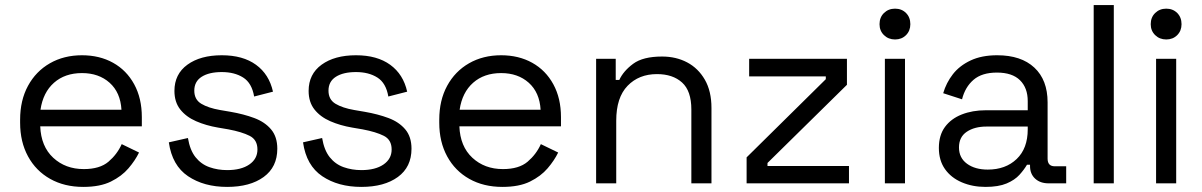

<svg xmlns="http://www.w3.org/2000/svg" viewBox="-20 -720 4722 754"><path d="M307 14Q233 14 177 -17.5Q121 -49 90 -106Q59 -163 59 -238V-250Q59 -326 90 -383Q121 -440 176 -471.5Q231 -503 302 -503Q371 -503 424 -473.5Q477 -444 507 -389Q537 -334 537 -260V-224H138Q141 -145 189 -100.5Q237 -56 309 -56Q372 -56 406 -85Q440 -114 458 -154L526 -121Q511 -90 484.5 -59Q458 -28 415.5 -7Q373 14 307 14ZM139 -289H457Q453 -357 410.5 -395Q368 -433 302 -433Q235 -433 192 -395Q149 -357 139 -289Z M872 14Q781 14 718.5 -28Q656 -70 643 -161L718 -178Q726 -130 748 -102.5Q770 -75 802.5 -63.5Q835 -52 872 -52Q927 -52 959 -74Q991 -96 991 -133Q991 -171 960.5 -186.5Q930 -202 877 -212L836 -219Q789 -227 750 -244Q711 -261 688 -290Q665 -319 665 -363Q665 -429 716 -466Q767 -503 851 -503Q934 -503 985.5 -465.5Q1037 -428 1052 -360L978 -341Q969 -394 935 -415.5Q901 -437 851 -437Q801 -437 772 -418.5Q743 -400 743 -364Q743 -329 770.5 -312.5Q798 -296 844 -288L885 -281Q937 -272 978.5 -256.5Q1020 -241 1044.5 -212Q1069 -183 1069 -136Q1069 -64 1015.5 -25Q962 14 872 14Z M1399 14Q1308 14 1245.5 -28Q1183 -70 1170 -161L1245 -178Q1253 -130 1275 -102.5Q1297 -75 1329.5 -63.5Q1362 -52 1399 -52Q1454 -52 1486 -74Q1518 -96 1518 -133Q1518 -171 1487.5 -186.5Q1457 -202 1404 -212L1363 -219Q1316 -227 1277 -244Q1238 -261 1215 -290Q1192 -319 1192 -363Q1192 -429 1243 -466Q1294 -503 1378 -503Q1461 -503 1512.5 -465.5Q1564 -428 1579 -360L1505 -341Q1496 -394 1462 -415.5Q1428 -437 1378 -437Q1328 -437 1299 -418.5Q1270 -400 1270 -364Q1270 -329 1297.5 -312.5Q1325 -296 1371 -288L1412 -281Q1464 -272 1505.5 -256.5Q1547 -241 1571.5 -212Q1596 -183 1596 -136Q1596 -64 1542.5 -25Q1489 14 1399 14Z M1953 14Q1879 14 1823 -17.5Q1767 -49 1736 -106Q1705 -163 1705 -238V-250Q1705 -326 1736 -383Q1767 -440 1822 -471.5Q1877 -503 1948 -503Q2017 -503 2070 -473.5Q2123 -444 2153 -389Q2183 -334 2183 -260V-224H1784Q1787 -145 1835 -100.5Q1883 -56 1955 -56Q2018 -56 2052 -85Q2086 -114 2104 -154L2172 -121Q2157 -90 2130.5 -59Q2104 -28 2061.5 -7Q2019 14 1953 14ZM1785 -289H2103Q2099 -357 2056.5 -395Q2014 -433 1948 -433Q1881 -433 1838 -395Q1795 -357 1785 -289Z M2321 0V-489H2398V-406H2412Q2428 -441 2466.5 -469.5Q2505 -498 2580 -498Q2635 -498 2678.5 -475Q2722 -452 2748 -407Q2774 -362 2774 -296V0H2695V-290Q2695 -363 2658.5 -396Q2622 -429 2560 -429Q2489 -429 2444.5 -383Q2400 -337 2400 -246V0Z M2912 0V-102L3223 -409V-420H2922V-489H3306V-387L2994 -80V-68H3314V0Z M3455 0V-489H3534V0ZM3495 -565Q3469 -565 3451.5 -582Q3434 -599 3434 -625Q3434 -652 3451.5 -669Q3469 -686 3495 -686Q3521 -686 3538 -669Q3555 -652 3555 -625Q3555 -599 3538 -582Q3521 -565 3495 -565Z M3850 14Q3799 14 3757 -4Q3715 -22 3691 -56Q3667 -90 3667 -139Q3667 -189 3691 -221.5Q3715 -254 3757 -270.5Q3799 -287 3851 -287H4016V-323Q4016 -375 3985.5 -405Q3955 -435 3895 -435Q3836 -435 3803 -406.5Q3770 -378 3758 -330L3684 -354Q3696 -395 3722 -428.5Q3748 -462 3791.5 -482.5Q3835 -503 3896 -503Q3990 -503 4042 -454.5Q4094 -406 4094 -318V-97Q4094 -67 4122 -67H4167V0H4098Q4065 0 4045 -18.5Q4025 -37 4025 -68V-73H4013Q4002 -54 3983.5 -33.5Q3965 -13 3933 0.5Q3901 14 3850 14ZM3859 -54Q3929 -54 3972.5 -95.5Q4016 -137 4016 -212V-223H3854Q3807 -223 3776.5 -202.5Q3746 -182 3746 -141Q3746 -100 3777.5 -77Q3809 -54 3859 -54Z M4275 0V-700H4354V0Z M4520 0V-489H4599V0ZM4560 -565Q4534 -565 4516.5 -582Q4499 -599 4499 -625Q4499 -652 4516.5 -669Q4534 -686 4560 -686Q4586 -686 4603 -669Q4620 -652 4620 -625Q4620 -599 4603 -582Q4586 -565 4560 -565Z"/></svg>

Font: Space Grotesk Light
Style: Regular
Weight: 400
Version: Version 2.000